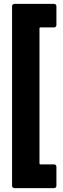

<svg xmlns="http://www.w3.org/2000/svg" viewBox="-20 -820 323 987"><path d="M42 135V-788Q42 -793 45.5 -796.5Q49 -800 54 -800H258Q263 -800 266.5 -796.5Q270 -793 270 -788V-691Q270 -686 266.5 -682.5Q263 -679 258 -679H188Q183 -679 183 -674V20Q183 25 188 25H258Q263 25 266.5 28.5Q270 32 270 37V135Q270 140 266.5 143.5Q263 147 258 147H54Q49 147 45.5 143.5Q42 140 42 135Z"/></svg>

Font: Barlow Condensed
Style: Bold
Weight: 700
Width: 3
Designer: Jeremy Tribby
Foundry: Tribby Type
Version: Version 1.500